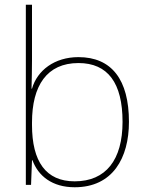

<svg xmlns="http://www.w3.org/2000/svg" viewBox="-20 -780 623 810"><path d="M115 -525V-760H89V0H111L115 -104H117C141 -38 200 10 295 10C456 10 524 -114 524 -266C524 -444 451 -539 311 -539C210 -539 137 -483 115 -406H113C114 -439 115 -493 115 -525ZM311 -514C435 -514 497 -430 497 -266C497 -106 427 -15 295 -15C174 -15 115 -98 115 -253V-263C115 -419 178 -514 311 -514Z"/></svg>

Font: Noto Sans Telugu Thin
Style: Regular
Weight: 100
Designer: Jelle Bosma - Monotype Design Team
Foundry: Monotype Imaging Inc.
Version: Version 2.005